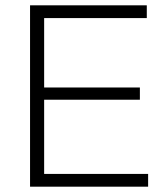

<svg xmlns="http://www.w3.org/2000/svg" viewBox="-20 -702 629 722"><path d="M93 0V-682H532V-634H146V-373H506V-327H146V-48H537V0Z"/></svg>

Font: Outfit Extra Light
Style: Regular
Weight: 200
Designer: Rodrigo Fuenzalida
Foundry: fragTYPE
Version: Version 1.000